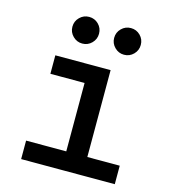

<svg xmlns="http://www.w3.org/2000/svg" viewBox="-110 -823 805 911"><g transform="rotate(15 293.0 -367.5)"><path d="M275.4 0V-488.3H378.9V0ZM78.1 0V-90.8H285.2V0ZM369.1 0V-90.8H538.1V0ZM107.4 -426.8V-517.6H378.9V-426.8ZM420.9 -604.5Q394 -604.5 374.8 -623.8Q355.5 -643.1 355.5 -669.9Q355.5 -697.3 374.8 -716.3Q394 -735.4 420.9 -735.4Q448.2 -735.4 467.3 -716.3Q486.3 -697.3 486.3 -669.9Q486.3 -643.1 467.3 -623.8Q448.2 -604.5 420.9 -604.5ZM215.8 -604.5Q189 -604.5 169.7 -623.8Q150.4 -643.1 150.4 -669.9Q150.4 -697.3 169.7 -716.3Q189 -735.4 215.8 -735.4Q243.2 -735.4 262.2 -716.3Q281.2 -697.3 281.2 -669.9Q281.2 -643.1 262.2 -623.8Q243.2 -604.5 215.8 -604.5Z"/></g></svg>

Font: Cascadia Mono
Style: Regular
Weight: 400
Monospace: yes
Designer: Aaron Bell
Foundry: Saja Typeworks
Version: Version 2404.023